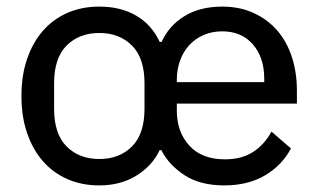

<svg xmlns="http://www.w3.org/2000/svg" viewBox="-20 -550 965 582"><path d="M281 -68Q342 -68 380 -106Q418 -144 418 -220V-298Q418 -374 380 -412Q342 -450 281 -450Q220 -450 182 -412Q144 -374 144 -298V-220Q144 -144 182 -106Q220 -68 281 -68ZM781 -301V-311Q781 -376 746.5 -415.5Q712 -455 654 -455Q623 -455 597.5 -444Q572 -433 554 -413.5Q536 -394 526 -367Q516 -340 516 -308V-301ZM660 12Q586 12 538.5 -19.5Q491 -51 469 -95H464Q442 -48 394 -18Q346 12 281 12Q228 12 184.5 -7Q141 -26 110 -61.5Q79 -97 62 -147Q45 -197 45 -259Q45 -321 62 -371Q79 -421 110 -456.5Q141 -492 184.5 -511Q228 -530 281 -530Q346 -530 393 -502.5Q440 -475 464 -423H470Q492 -472 539 -501Q586 -530 654 -530Q706 -530 748 -511Q790 -492 819.5 -458.5Q849 -425 864.5 -378Q880 -331 880 -275V-236H516V-215Q516 -150 554 -108.5Q592 -67 662 -67Q712 -67 746.5 -89Q781 -111 803 -151L862 -100Q835 -49 783.5 -18.5Q732 12 660 12Z"/></svg>

Font: IBM Plex Sans Thai Looped Text
Style: Regular
Weight: 450
Designer: Mike Abbink, Paul van der Laan, Pieter van Rosmalen, Ben Mitchell, Mark Frömberg
Foundry: Bold Monday
Version: Version 1.1